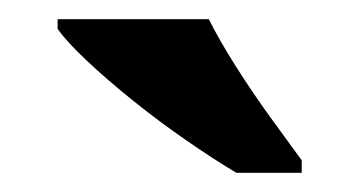

<svg xmlns="http://www.w3.org/2000/svg" viewBox="-20 -786 374 200"><path d="M226.2 -606Q202.7 -620 174.5 -639.5Q146.2 -659 118.8 -681Q91.4 -703 70.2 -723Q49 -743 40 -756V-766H197.5Q208.5 -744 225.6 -717Q242.7 -690 261.5 -664Q280.3 -638 294.3 -619V-606Z"/></svg>

Font: Noto Serif Sinhala
Style: Regular
Weight: 400
Designer: Jelle Bosma - Monotype Design Team
Foundry: Monotype Imaging Inc.
Version: Version 2.006